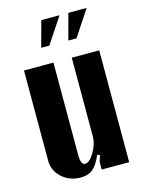

<svg xmlns="http://www.w3.org/2000/svg" viewBox="-108 -748 608 821"><g transform="rotate(-15 196.5 -337.0)"><path d="M282.2 -569.8H246.1L276.9 -684.1H357.9ZM162.1 -569.8H126L157.2 -684.1H237.8ZM238.8 -65.9Q220.7 -23.9 200.4 -7.1Q180.2 9.8 147 9.8Q97.7 9.8 63.7 -20.8Q29.8 -51.3 29.8 -96.2V-495.1H160.2V-85Q160.2 -42 179.2 -42Q199.2 -42 220.2 -77.6Q241.2 -113.3 241.2 -147V-495.1H362.8V0H241.2V-33.2L250 -62Z"/></g></svg>

Font: Moniqa Black Paragraph
Style: Regular
Weight: 900
Designer: Rajesh Rajput
Foundry: Rajesh Rajput
Version: Version 1.000